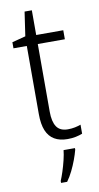

<svg xmlns="http://www.w3.org/2000/svg" viewBox="-97 -701 495 964"><g transform="rotate(-10 150.5 -218.5)"><path d="M214 -38Q233 -38 250 -41.5Q267 -45 280 -50V-4Q265 2 246 6Q227 10 204 10Q164 10 137 -6Q110 -22 96.5 -54.5Q83 -87 83 -139V-486H15V-517L84 -535L102 -658H139V-532H277V-486H139V-141Q139 -90 156.5 -64Q174 -38 214 -38ZM232 69Q226 92 216 119Q206 146 193 172.5Q180 199 164 221H133V211Q140 195 149 167.5Q158 140 165 111Q172 82 174 61H232Z"/></g></svg>

Font: Noto Sans Hebrew SemiCondensed Light
Style: Regular
Weight: 300
Width: 4
Designer: Monotype Design Team
Foundry: Monotype Imaging Inc.
Version: Version 2.003